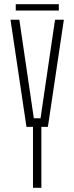

<svg xmlns="http://www.w3.org/2000/svg" viewBox="-20 -894 354 914"><path d="M137 0V-290H106L30 -800H72L108 -556L141 -331H173L206 -556L242 -800H284L208 -290H177V0ZM55 -874H260V-844H55Z"/></svg>

Font: Big Shoulders Text SC Thin
Style: Regular
Weight: 100
Designer: Patric King
Foundry: XO Type Co
Version: Version 2.002